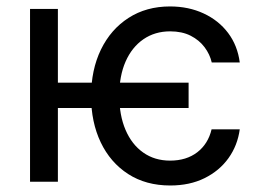

<svg xmlns="http://www.w3.org/2000/svg" viewBox="-20 -567 813 599"><path d="M568.4 -309.1V-230H139.2V-309.1ZM160.6 -539.1V0H73.7V-539.1ZM511.2 11.7Q435.1 11.7 379.6 -24.2Q324.2 -60.1 294.2 -123Q264.2 -186 264.2 -266.6Q264.2 -349.1 294.9 -412.4Q325.7 -475.6 381.1 -511.2Q436.5 -546.9 510.3 -546.9Q568.4 -546.9 615.2 -525.1Q662.1 -503.4 691.7 -464.1Q721.2 -424.8 728 -372.1H640.6Q634.8 -397.5 618.2 -419.7Q601.6 -441.9 574.7 -455.6Q547.9 -469.2 510.7 -469.2Q463.4 -469.2 427.5 -444.6Q391.6 -419.9 371.8 -375Q352.1 -330.1 352.1 -269Q352.1 -207.5 371.6 -161.9Q391.1 -116.2 426.8 -91.1Q462.4 -65.9 510.7 -65.9Q561.5 -65.9 595.5 -92Q629.4 -118.2 640.1 -163.6H728Q721.2 -113.3 692.9 -73.7Q664.6 -34.2 618.2 -11.2Q571.8 11.7 511.2 11.7Z"/></svg>

Font: Inter 18pt
Style: Regular
Weight: 400
Designer: Rasmus Andersson
Foundry: rsms
Version: Version 4.001;git-66647c0bb